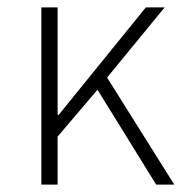

<svg xmlns="http://www.w3.org/2000/svg" viewBox="-20 -500 504 520"><path d="M92 0V-480H136V-189H139L375 -480H426L270 -290L452 0H403L244 -257L136 -130V0Z"/></svg>

Font: Toshiba Sans Light
Style: Regular
Weight: 300
Designer: Paul D. Hunt
Foundry: Toshiba Corporation
Version: Version 2.020;PS 2.0;hotconv 1.0.86;makeotf.lib2.5.63406